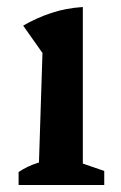

<svg xmlns="http://www.w3.org/2000/svg" viewBox="-20 -527 345 547"><path d="M33 0V-37Q45 -45 59.5 -52Q74 -59 91 -64L101 -376L46 -454Q84 -476 126 -490Q168 -504 216 -507V-61L277 -40V0Z"/></svg>

Font: Piazzolla Thin
Style: Bold
Weight: 700
Version: Version 2.005